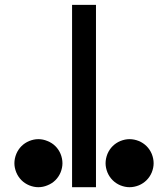

<svg xmlns="http://www.w3.org/2000/svg" viewBox="-20 -780 700 800"><path d="M379.9 0Q379.9 -155.3 379.9 -422.9Q379.9 -690.4 379.9 -759.8Q346.7 -759.8 280.3 -759.8Q280.3 -570.3 280.3 0Q304.7 0 379.9 0ZM210.9 -29.3Q197.3 -15.6 177.7 -7.8Q159.2 0 139.6 0Q121.1 0 101.6 -7.8Q83 -15.6 69.3 -29.3Q55.7 -43 47.9 -61.5Q40 -81.1 40 -99.6Q40 -119.1 47.9 -138.7Q55.7 -157.2 69.3 -170.9Q83 -184.6 101.6 -192.4Q121.1 -200.2 139.6 -200.2Q159.2 -200.2 177.7 -192.4Q197.3 -184.6 210.9 -170.9Q224.6 -157.2 232.4 -138.7Q240.2 -119.1 240.2 -99.6Q240.2 -81.1 232.4 -61.5Q224.6 -43 210.9 -29.3ZM590.8 -29.3Q577.1 -15.6 558.6 -7.8Q539.1 0 519.5 0Q501 0 481.4 -7.8Q462.9 -15.6 449.2 -29.3Q435.5 -43 427.7 -61.5Q419.9 -81.1 419.9 -99.6Q419.9 -119.1 427.7 -138.7Q435.5 -157.2 449.2 -170.9Q462.9 -184.6 481.4 -192.4Q501 -200.2 519.5 -200.2Q539.1 -200.2 558.6 -192.4Q577.1 -184.6 590.8 -170.9Q604.5 -157.2 612.3 -138.7Q620.1 -119.1 620.1 -99.6Q620.1 -81.1 612.3 -61.5Q604.5 -43 590.8 -29.3Z"/></svg>

Font: Alibu-Mazigh Belqasem 1
Style: Bold
Weight: 400
Designer: Mazigh Mubarik Belqasem
Version: Version 1.0